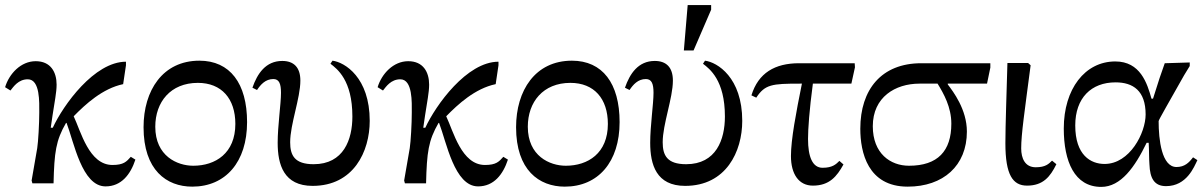

<svg xmlns="http://www.w3.org/2000/svg" viewBox="-34 -719 4719 753"><path d="M479 -104C462 -85 451 -72 407 -72C315 -72 283 -204 255 -263C301 -310 368 -372 449 -389L460 -463V-477C336 -477 214 -307 173 -218H165L172 -266C180 -320 188 -356 188 -387C188 -436 165 -479 106 -479C48 -479 2 -430 -14 -377L7 -364C19 -379 38 -408 75 -408C124 -408 120 -316 120 -278C120 -234 116 -164 112 -138L90 -11L93 0H176C179 -122 185 -168 225 -237H227C256 -162 287 12 380 12C442 12 478 -35 497 -93Z M889 -233C889 -118 811 -69 724 -69C661 -69 575 -107 575 -222C575 -319 635 -394 742 -394C835 -394 889 -332 889 -233ZM748 -481C604 -481 529 -364 529 -220C529 -52 619 13 720 13C851 13 935 -84 935 -240C935 -392 868 -481 748 -481Z M1038 -409C1061 -409 1068 -390 1068 -355C1068 -311 1055 -226 1055 -159C1055 -73 1079 10 1192 10C1353 10 1416 -125 1416 -245C1416 -415 1318 -475 1270 -481L1262 -469C1288 -449 1348 -405 1348 -262C1348 -172 1314 -75 1196 -75C1121 -75 1104 -110 1104 -161C1104 -232 1144 -334 1144 -403C1144 -455 1118 -480 1073 -480C1008 -480 975 -430 956 -375L974 -366C988 -387 1007 -409 1038 -409Z M1940 -104C1923 -85 1912 -72 1868 -72C1776 -72 1744 -204 1716 -263C1762 -310 1829 -372 1910 -389L1921 -463V-477C1797 -477 1675 -307 1634 -218H1626L1633 -266C1641 -320 1649 -356 1649 -387C1649 -436 1626 -479 1567 -479C1509 -479 1463 -430 1447 -377L1468 -364C1480 -379 1499 -408 1536 -408C1585 -408 1581 -316 1581 -278C1581 -234 1577 -164 1573 -138L1551 -11L1554 0H1637C1640 -122 1646 -168 1686 -237H1688C1717 -162 1748 12 1841 12C1903 12 1939 -35 1958 -93Z M2350 -233C2350 -118 2272 -69 2185 -69C2122 -69 2036 -107 2036 -222C2036 -319 2096 -394 2203 -394C2296 -394 2350 -332 2350 -233ZM2209 -481C2065 -481 1990 -364 1990 -220C1990 -52 2080 13 2181 13C2312 13 2396 -84 2396 -240C2396 -392 2329 -481 2209 -481Z M2499 -409C2522 -409 2529 -390 2529 -355C2529 -311 2516 -226 2516 -159C2516 -73 2540 10 2653 10C2814 10 2877 -125 2877 -245C2877 -415 2779 -475 2731 -481L2723 -469C2749 -449 2809 -405 2809 -262C2809 -172 2775 -75 2657 -75C2582 -75 2565 -110 2565 -161C2565 -232 2605 -334 2605 -403C2605 -455 2579 -480 2534 -480C2469 -480 2436 -430 2417 -375L2435 -366C2449 -387 2468 -409 2499 -409ZM2648 -521H2686L2755 -681V-699H2663Z M3068 -107C3068 -36 3099 9 3154 9C3219 9 3248 -27 3274 -74L3258 -88C3245 -75 3231 -61 3192 -61C3152 -61 3135 -105 3135 -174C3135 -213 3140 -286 3154 -391H3305L3319 -455L3318 -471H3100C3005 -471 2940 -433 2913 -345L2932 -336C2966 -388 2994 -391 3103 -391H3111C3088 -277 3068 -172 3068 -107Z M3850 -454V-471H3579C3423 -471 3340 -368 3340 -214C3340 -122 3369 13 3526 13C3665 13 3758 -69 3758 -203C3758 -290 3704 -360 3683 -388V-391H3837ZM3643 -391C3667 -352 3697 -299 3697 -234C3697 -127 3644 -69 3531 -69C3458 -69 3389 -117 3389 -224C3389 -338 3477 -391 3572 -391Z M3909 -157C3909 -33 3938 9 3994 9C4057 9 4085 -26 4109 -75L4092 -89C4079 -76 4066 -63 4028 -63C3986 -63 3971 -98 3971 -137C3971 -193 3984 -279 4008 -463L3998 -472H3917C3914 -362 3909 -226 3909 -157Z M4482 -332C4465 -393 4438 -478 4340 -478C4221 -478 4138 -370 4138 -215C4138 -86 4180 14 4285 14C4362 14 4417 -64 4463 -159H4471C4473 -126 4472 -99 4474 -74C4476 -21 4492 11 4539 11C4620 11 4649 -64 4662 -91L4645 -102C4629 -81 4612 -64 4580 -64C4522 -64 4510 -171 4510 -244C4510 -249 4551 -319 4610 -424L4632 -460V-474L4534 -471C4521 -435 4508 -397 4488 -332ZM4298 -76C4244 -76 4183 -110 4183 -227C4183 -335 4246 -396 4341 -396C4410 -396 4459 -363 4459 -270C4459 -198 4397 -76 4298 -76Z"/></svg>

Font: STIX Two Math
Style: Regular
Weight: 400
Designer: Ross Mills, John Hudson & Paul Hanslow, Tiro Typeworks Ltd; with portions MicroPress Inc., with additions and correction
Foundry: Tiro Typeworks Ltd
Version: Version 2.02 b142